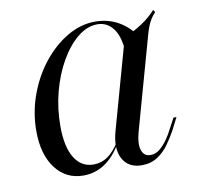

<svg xmlns="http://www.w3.org/2000/svg" viewBox="-58 -490 581 561"><g transform="rotate(-10 232.5 -209.5)"><path d="M146.8 11.3Q95.2 11.3 64.1 -29.8Q33.1 -71 33.1 -140.3Q33.1 -195.2 51.6 -246.4Q70.2 -297.6 102 -337.9Q133.9 -378.2 174.2 -402Q214.5 -425.8 257.3 -425.8Q296 -425.8 327.4 -407.7Q358.9 -389.5 379 -356.5L329.8 -321.8Q327.4 -369.4 309.3 -393.1Q291.1 -416.9 262.9 -416.9Q232.3 -416.9 204 -394Q175.8 -371 153.2 -331.9Q130.6 -292.7 117.7 -244Q104.8 -195.2 104.8 -141.9Q104.8 -80.6 125 -48Q145.2 -15.3 181.5 -15.3Q204.8 -15.3 223.8 -28.6Q242.7 -41.9 259.7 -69.4V-62.9Q238.7 -26.6 210.1 -7.7Q181.5 11.3 146.8 11.3ZM320.2 11.3Q279.8 11.3 263.3 -19.8Q246.8 -50.8 261.3 -101.6L335.5 -366.9Q361.3 -375.8 387.5 -393.1Q413.7 -410.5 430.6 -429.8L435.5 -422.6Q427.4 -414.5 421.8 -405.2Q416.1 -396 412.1 -385.9Q408.1 -375.8 404 -361.3L326.6 -84.7Q317.7 -51.6 324.2 -32.7Q330.6 -13.7 350 -13.7Q365.3 -13.7 377.8 -24.2Q390.3 -34.7 400.8 -49.6Q411.3 -64.5 418.5 -79.8L434.7 -109.7H443.5L425 -73.4Q414.5 -54 400.4 -34.3Q386.3 -14.5 366.5 -1.6Q346.8 11.3 320.2 11.3Z"/></g></svg>

Font: Playfair 144pt Light
Style: Italic
Weight: 300
Italic angle: -15.6°
Designer: Claus Eggers Sørensen
Foundry: Claus Eggers Sørensen
Version: Version 2.001;gftools[0.9.30]